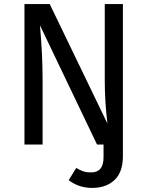

<svg xmlns="http://www.w3.org/2000/svg" viewBox="-20 -709 723 942"><path d="M432 213Q367 213 317 175L354 115Q372 126 388.5 131.5Q405 137 427 137Q488 137 488 63V0H456L176 -585Q189 -441 189 -316V0H100V-689H224L507 -103Q494 -212 494 -313V-689H583V57Q583 136 541.5 174.5Q500 213 432 213Z"/></svg>

Font: Trujillo
Style: Regular
Weight: 400
Designer: Fira Sans original fonts by bBox Type GmbH, Carrois Corporate GbR, & Edenspiekermann AG / Changes by Cristiano Sobral
Foundry: Fira Sans original fonts by bBox Type GmbH, Carrois Corporate GbR, & Edenspiekermann AG / Changes by Cristiano Sobral
Version: Version 4.301;October 17, 2021;FontCreator 14.0.0.2814 64-bi